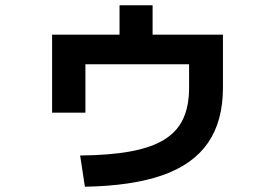

<svg xmlns="http://www.w3.org/2000/svg" viewBox="-20 -663 1040 726"><path d="M283 -75Q395 -76 473.5 -90.5Q552 -105 601 -135Q650 -165 672.5 -213.5Q695 -262 695 -331V-420H303V-237H177V-532H432V-643H557V-532H823V-331Q823 -205 766.5 -123Q710 -41 594.5 -0.5Q479 40 301 43Z"/></svg>

Font: M PLUS 1
Style: Bold
Weight: 700
Designer: Coji Morishita
Foundry: UNDERFOREST DESIGN
Version: Version 1.001